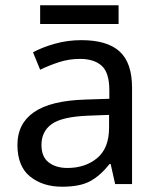

<svg xmlns="http://www.w3.org/2000/svg" viewBox="-20 -697 601 727"><path d="M288 -545Q386 -545 433 -502Q480 -459 480 -365V0H416L399 -76H395Q360 -32 321.5 -11Q283 10 215 10Q142 10 94 -28.5Q46 -67 46 -149Q46 -229 109 -272.5Q172 -316 303 -320L394 -323V-355Q394 -422 365 -448Q336 -474 283 -474Q241 -474 203 -461.5Q165 -449 132 -433L105 -499Q140 -518 188 -531.5Q236 -545 288 -545ZM314 -259Q214 -255 175.5 -227Q137 -199 137 -148Q137 -103 164.5 -82Q192 -61 235 -61Q303 -61 348 -98.5Q393 -136 393 -214V-262ZM429 -677V-606H132V-677Z"/></svg>

Font: Noto Sans Syriac Eastern
Style: Regular
Weight: 400
Designer: Patrick Giasson and the Monotype Design Team
Foundry: Monotype Imaging Inc.
Version: Version 3.001; ttfautohint (v1.8.4.7-5d5b)